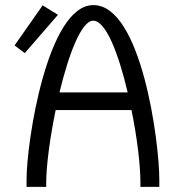

<svg xmlns="http://www.w3.org/2000/svg" viewBox="-20 -732 694 752"><path d="M480 -370H213C249 -520 299 -651 345 -651C395 -651 445 -520 480 -370ZM198 -301H495C517 -194 530 -85 530 -16V0H604V-28C604 -179 533 -712 346 -712H345C166 -711 84 -179 84 -28V0H161V-16C161 -85 176 -194 198 -301ZM147 -711 37 -554 77 -524 207 -674Z"/></svg>

Font: Mint Spirit
Style: Regular
Weight: 400
Designer: HARENDAL Hirwen
Foundry: Arkandis Digital Foundry.
Version: Version 1.004;FFEdit